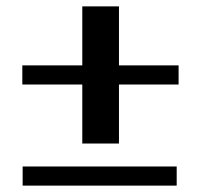

<svg xmlns="http://www.w3.org/2000/svg" viewBox="-20 -592 630 602"><path d="M238 -327H50V-387H238V-572H353V-387H540V-327H353V-142H238ZM51 -70H534V-10H51Z"/></svg>

Font: Taviraj Medium
Style: Regular
Weight: 500
Designer: Katatrad Team
Foundry: CadsonDemak
Version: Version 1.030